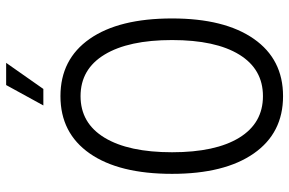

<svg xmlns="http://www.w3.org/2000/svg" viewBox="-182 -766 963 640"><g transform="rotate(-90 300.0 -445.5)"><path d="M300 16Q177 16 109 -81.5Q41 -179 41 -354Q41 -531 109 -628.5Q177 -726 300 -726Q423 -726 491 -628.5Q559 -531 559 -354Q559 -179 491 -81.5Q423 16 300 16ZM300 -51Q390 -51 438.5 -130Q487 -209 487 -354Q487 -499 438.5 -579Q390 -659 300 -659Q210 -659 161.5 -579Q113 -499 113 -354Q113 -209 161.5 -130Q210 -51 300 -51ZM269 -783 337 -907H411L324 -783Z"/></g></svg>

Font: Geist Mono Light
Style: Regular
Weight: 300
Monospace: yes
Designer: Basement.studio, Andrés Briganti, Mateo Zaragoza
Foundry: Basement.studio, Vercel, Andrés Briganti, Guido Ferreyra, Mateo Zaragoza
Version: Version 1.500; ttfautohint (v1.8.4.7-5d5b)